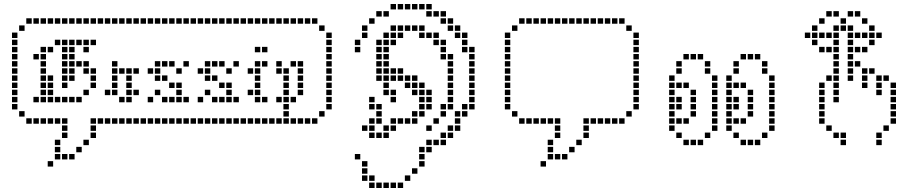

<svg xmlns="http://www.w3.org/2000/svg" viewBox="-20 -730 4576 960"><path d="M218.6 75.7V102.9H245.7V75.7ZM254.3 -31.4V-4.3H281.4V-31.4ZM254.3 4.3V31.4H281.4V4.3ZM254.3 40V67.1H281.4V40ZM290 40V67.1H317.1V40ZM325.7 40V67.1H352.9V40ZM361.4 4.3V31.4H388.6V4.3ZM397.1 -31.4V-4.3H424.3V-31.4ZM432.9 -67.1V-40H460V-67.1ZM432.9 -102.9V-75.7H460V-102.9ZM432.9 -138.6V-111.4H460V-138.6ZM290 -67.1V-40H317.1V-67.1ZM290 -102.9V-75.7H317.1V-102.9ZM290 -138.6V-111.4H317.1V-138.6ZM254.3 -138.6V-111.4H281.4V-138.6ZM218.6 -138.6V-111.4H245.7V-138.6ZM182.9 -138.6V-111.4H210V-138.6ZM147.1 -138.6V-111.4H174.3V-138.6ZM111.4 -138.6V-111.4H138.6V-138.6ZM75.7 -174.3V-147.1H102.9V-174.3ZM40 -210V-182.9H67.1V-210ZM40 -245.7V-218.6H67.1V-245.7ZM40 -281.4V-254.3H67.1V-281.4ZM40 -317.1V-290H67.1V-317.1ZM40 -388.6V-361.4H67.1V-388.6ZM40 -567.1V-540H67.1V-567.1ZM40 -352.9V-325.7H67.1V-352.9ZM75.7 -602.9V-575.7H102.9V-602.9ZM111.4 -638.6V-611.4H138.6V-638.6ZM147.1 -638.6V-611.4H174.3V-638.6ZM182.9 -638.6V-611.4H210V-638.6ZM254.3 -638.6V-611.4H281.4V-638.6ZM290 -638.6V-611.4H317.1V-638.6ZM325.7 -638.6V-611.4H352.9V-638.6ZM361.4 -638.6V-611.4H388.6V-638.6ZM397.1 -638.6V-611.4H424.3V-638.6ZM432.9 -638.6V-611.4H460V-638.6ZM218.6 -638.6V-611.4H245.7V-638.6ZM468.6 -138.6V-111.4H495.7V-138.6ZM504.3 -138.6V-111.4H531.4V-138.6ZM540 -138.6V-111.4H567.1V-138.6ZM611.4 -138.6V-111.4H638.6V-138.6ZM647.1 -138.6V-111.4H674.3V-138.6ZM682.9 -138.6V-111.4H710V-138.6ZM718.6 -138.6V-111.4H745.7V-138.6ZM1432.9 -138.6V-111.4H1460V-138.6ZM1468.6 -138.6V-111.4H1495.7V-138.6ZM575.7 -138.6V-111.4H602.9V-138.6ZM1504.3 -138.6V-111.4H1531.4V-138.6ZM1540 -138.6V-111.4H1567.1V-138.6ZM1575.7 -174.3V-147.1H1602.9V-174.3ZM1611.4 -210V-182.9H1638.6V-210ZM1611.4 -245.7V-218.6H1638.6V-245.7ZM1611.4 -317.1V-290H1638.6V-317.1ZM1611.4 -281.4V-254.3H1638.6V-281.4ZM1611.4 -352.9V-325.7H1638.6V-352.9ZM1611.4 -388.6V-361.4H1638.6V-388.6ZM1611.4 -567.1V-540H1638.6V-567.1ZM1575.7 -602.9V-575.7H1602.9V-602.9ZM1540 -638.6V-611.4H1567.1V-638.6ZM1504.3 -638.6V-611.4H1531.4V-638.6ZM1468.6 -638.6V-611.4H1495.7V-638.6ZM1432.9 -638.6V-611.4H1460V-638.6ZM1397.1 -638.6V-611.4H1424.3V-638.6ZM718.6 -638.6V-611.4H745.7V-638.6ZM682.9 -638.6V-611.4H710V-638.6ZM647.1 -638.6V-611.4H674.3V-638.6ZM611.4 -638.6V-611.4H638.6V-638.6ZM575.7 -638.6V-611.4H602.9V-638.6ZM540 -638.6V-611.4H567.1V-638.6ZM504.3 -638.6V-611.4H531.4V-638.6ZM468.6 -638.6V-611.4H495.7V-638.6ZM1611.4 -531.4V-504.3H1638.6V-531.4ZM1611.4 -495.7V-468.6H1638.6V-495.7ZM1611.4 -460V-432.9H1638.6V-460ZM1611.4 -424.3V-397.1H1638.6V-424.3ZM40 -531.4V-504.3H67.1V-531.4ZM40 -495.7V-468.6H67.1V-495.7ZM40 -460V-432.9H67.1V-460ZM40 -424.3V-397.1H67.1V-424.3ZM754.3 -638.6V-611.4H781.4V-638.6ZM790 -638.6V-611.4H817.1V-638.6ZM825.7 -638.6V-611.4H852.9V-638.6ZM861.4 -638.6V-611.4H888.6V-638.6ZM897.1 -638.6V-611.4H924.3V-638.6ZM932.9 -638.6V-611.4H960V-638.6ZM1254.3 -638.6V-611.4H1281.4V-638.6ZM1290 -638.6V-611.4H1317.1V-638.6ZM1325.7 -638.6V-611.4H1352.9V-638.6ZM1361.4 -638.6V-611.4H1388.6V-638.6ZM754.3 -138.6V-111.4H781.4V-138.6ZM790 -138.6V-111.4H817.1V-138.6ZM825.7 -138.6V-111.4H852.9V-138.6ZM932.9 -138.6V-111.4H960V-138.6ZM1254.3 -138.6V-111.4H1281.4V-138.6ZM1290 -138.6V-111.4H1317.1V-138.6ZM1325.7 -138.6V-111.4H1352.9V-138.6ZM1361.4 -138.6V-111.4H1388.6V-138.6ZM897.1 -138.6V-111.4H924.3V-138.6ZM861.4 -138.6V-111.4H888.6V-138.6ZM147.1 -245.7V-218.6H174.3V-245.7ZM182.9 -245.7V-218.6H210V-245.7ZM218.6 -245.7V-218.6H245.7V-245.7ZM254.3 -245.7V-218.6H281.4V-245.7ZM182.9 -281.4V-254.3H210V-281.4ZM182.9 -317.1V-290H210V-317.1ZM182.9 -352.9V-325.7H210V-352.9ZM182.9 -388.6V-361.4H210V-388.6ZM182.9 -424.3V-397.1H210V-424.3ZM182.9 -460V-432.9H210V-460ZM182.9 -495.7V-468.6H210V-495.7ZM147.1 -460V-432.9H174.3V-460ZM218.6 -495.7V-468.6H245.7V-495.7ZM254.3 -531.4V-504.3H281.4V-531.4ZM290 -531.4V-504.3H317.1V-531.4ZM325.7 -531.4V-504.3H352.9V-531.4ZM361.4 -531.4V-504.3H388.6V-531.4ZM397.1 -531.4V-504.3H424.3V-531.4ZM290 -495.7V-468.6H317.1V-495.7ZM325.7 -495.7V-468.6H352.9V-495.7ZM290 -460V-432.9H317.1V-460ZM290 -424.3V-397.1H317.1V-424.3ZM290 -388.6V-361.4H317.1V-388.6ZM290 -352.9V-325.7H317.1V-352.9ZM290 -317.1V-290H317.1V-317.1ZM325.7 -352.9V-325.7H352.9V-352.9ZM325.7 -388.6V-361.4H352.9V-388.6ZM325.7 -424.3V-397.1H352.9V-424.3ZM325.7 -460V-432.9H352.9V-460ZM397.1 -495.7V-468.6H424.3V-495.7ZM432.9 -531.4V-504.3H460V-531.4ZM397.1 -424.3V-397.1H424.3V-424.3ZM361.4 -424.3V-397.1H388.6V-424.3ZM397.1 -388.6V-361.4H424.3V-388.6ZM432.9 -388.6V-361.4H460V-388.6ZM432.9 -352.9V-325.7H460V-352.9ZM432.9 -317.1V-290H460V-317.1ZM397.1 -281.4V-254.3H424.3V-281.4ZM361.4 -245.7V-218.6H388.6V-245.7ZM325.7 -245.7V-218.6H352.9V-245.7ZM290 -245.7V-218.6H317.1V-245.7ZM218.6 -281.4V-254.3H245.7V-281.4ZM218.6 -317.1V-290H245.7V-317.1ZM218.6 -352.9V-325.7H245.7V-352.9ZM540 -281.4V-254.3H567.1V-281.4ZM540 -317.1V-290H567.1V-317.1ZM540 -352.9V-325.7H567.1V-352.9ZM575.7 -245.7V-218.6H602.9V-245.7ZM611.4 -245.7V-218.6H638.6V-245.7ZM611.4 -388.6V-361.4H638.6V-388.6ZM540 -388.6V-361.4H567.1V-388.6ZM611.4 -352.9V-325.7H638.6V-352.9ZM611.4 -317.1V-290H638.6V-317.1ZM611.4 -281.4V-254.3H638.6V-281.4ZM647.1 -388.6V-361.4H674.3V-388.6ZM575.7 -388.6V-361.4H602.9V-388.6ZM504.3 -281.4V-254.3H531.4V-281.4ZM540 -424.3V-397.1H567.1V-424.3ZM647.1 -281.4V-254.3H674.3V-281.4ZM861.4 -281.4V-254.3H888.6V-281.4ZM825.7 -245.7V-218.6H852.9V-245.7ZM790 -245.7V-218.6H817.1V-245.7ZM754.3 -281.4V-254.3H781.4V-281.4ZM861.4 -245.7V-218.6H888.6V-245.7ZM897.1 -245.7V-218.6H924.3V-245.7ZM754.3 -352.9V-325.7H781.4V-352.9ZM790 -424.3V-397.1H817.1V-424.3ZM825.7 -424.3V-397.1H852.9V-424.3ZM861.4 -388.6V-361.4H888.6V-388.6ZM861.4 -317.1V-290H888.6V-317.1ZM825.7 -317.1V-290H852.9V-317.1ZM897.1 -424.3V-397.1H924.3V-424.3ZM754.3 -424.3V-397.1H781.4V-424.3ZM754.3 -388.6V-361.4H781.4V-388.6ZM718.6 -245.7V-218.6H745.7V-245.7ZM718.6 -388.6V-361.4H745.7V-388.6ZM790 -352.9V-325.7H817.1V-352.9ZM1111.4 -281.4V-254.3H1138.6V-281.4ZM1075.7 -245.7V-218.6H1102.9V-245.7ZM1040 -245.7V-218.6H1067.1V-245.7ZM1004.3 -281.4V-254.3H1031.4V-281.4ZM1111.4 -245.7V-218.6H1138.6V-245.7ZM1147.1 -245.7V-218.6H1174.3V-245.7ZM1004.3 -352.9V-325.7H1031.4V-352.9ZM1040 -424.3V-397.1H1067.1V-424.3ZM1075.7 -424.3V-397.1H1102.9V-424.3ZM1111.4 -388.6V-361.4H1138.6V-388.6ZM1111.4 -317.1V-290H1138.6V-317.1ZM1075.7 -317.1V-290H1102.9V-317.1ZM1147.1 -424.3V-397.1H1174.3V-424.3ZM1004.3 -424.3V-397.1H1031.4V-424.3ZM1004.3 -388.6V-361.4H1031.4V-388.6ZM968.6 -245.7V-218.6H995.7V-245.7ZM968.6 -388.6V-361.4H995.7V-388.6ZM1040 -352.9V-325.7H1067.1V-352.9ZM1254.3 -388.6V-361.4H1281.4V-388.6ZM1254.3 -352.9V-325.7H1281.4V-352.9ZM1254.3 -317.1V-290H1281.4V-317.1ZM1254.3 -281.4V-254.3H1281.4V-281.4ZM1254.3 -245.7V-218.6H1281.4V-245.7ZM1218.6 -281.4V-254.3H1245.7V-281.4ZM1290 -245.7V-218.6H1317.1V-245.7ZM1254.3 -424.3V-397.1H1281.4V-424.3ZM1218.6 -388.6V-361.4H1245.7V-388.6ZM1254.3 -495.7V-468.6H1281.4V-495.7ZM1290 -495.7V-468.6H1317.1V-495.7ZM1290 -424.3V-397.1H1317.1V-424.3ZM1397.1 -352.9V-325.7H1424.3V-352.9ZM1397.1 -317.1V-290H1424.3V-317.1ZM1397.1 -281.4V-254.3H1424.3V-281.4ZM1397.1 -245.7V-218.6H1424.3V-245.7ZM1361.4 -245.7V-218.6H1388.6V-245.7ZM1432.9 -245.7V-218.6H1460V-245.7ZM1397.1 -210V-182.9H1424.3V-210ZM1397.1 -174.3V-147.1H1424.3V-174.3ZM1397.1 -388.6V-361.4H1424.3V-388.6ZM1361.4 -424.3V-397.1H1388.6V-424.3ZM1361.4 -388.6V-361.4H1388.6V-388.6ZM1432.9 -424.3V-397.1H1460V-424.3ZM1468.6 -424.3V-397.1H1495.7V-424.3ZM1468.6 -388.6V-361.4H1495.7V-388.6ZM1468.6 -352.9V-325.7H1495.7V-352.9ZM1468.6 -317.1V-290H1495.7V-317.1ZM1468.6 -281.4V-254.3H1495.7V-281.4ZM1218.6 -138.6V-111.4H1245.7V-138.6ZM1182.9 -138.6V-111.4H1210V-138.6ZM1147.1 -138.6V-111.4H1174.3V-138.6ZM1111.4 -138.6V-111.4H1138.6V-138.6ZM1075.7 -138.6V-111.4H1102.9V-138.6ZM1040 -138.6V-111.4H1067.1V-138.6ZM1004.3 -138.6V-111.4H1031.4V-138.6ZM968.6 -138.6V-111.4H995.7V-138.6ZM968.6 -638.6V-611.4H995.7V-638.6ZM1004.3 -638.6V-611.4H1031.4V-638.6ZM1040 -638.6V-611.4H1067.1V-638.6ZM1111.4 -638.6V-611.4H1138.6V-638.6ZM1147.1 -638.6V-611.4H1174.3V-638.6ZM1182.9 -638.6V-611.4H1210V-638.6ZM1218.6 -638.6V-611.4H1245.7V-638.6ZM1075.7 -638.6V-611.4H1102.9V-638.6ZM1397.1 -138.6V-111.4H1424.3V-138.6Z M1754.3 40V67.1H1781.4V40ZM1790 75.7V102.9H1817.1V75.7ZM1790 111.4V138.6H1817.1V111.4ZM1790 147.1V174.3H1817.1V147.1ZM1825.7 147.1V174.3H1852.9V147.1ZM1825.7 182.9V210H1852.9V182.9ZM1897.1 182.9V210H1924.3V182.9ZM1932.9 182.9V210H1960V182.9ZM1968.6 182.9V210H1995.7V182.9ZM1861.4 182.9V210H1888.6V182.9ZM2004.3 147.1V174.3H2031.4V147.1ZM2040 111.4V138.6H2067.1V111.4ZM2075.7 75.7V102.9H2102.9V75.7ZM2075.7 40V67.1H2102.9V40ZM2075.7 4.3V31.4H2102.9V4.3ZM2111.4 4.3V31.4H2138.6V4.3ZM2111.4 -31.4V-4.3H2138.6V-31.4ZM2147.1 -31.4V-4.3H2174.3V-31.4ZM2182.9 -31.4V-4.3H2210V-31.4ZM2182.9 -67.1V-40H2210V-67.1ZM2218.6 -67.1V-40H2245.7V-67.1ZM2218.6 -102.9V-75.7H2245.7V-102.9ZM2254.3 -102.9V-75.7H2281.4V-102.9ZM2254.3 -138.6V-111.4H2281.4V-138.6ZM2254.3 -174.3V-147.1H2281.4V-174.3ZM2290 -174.3V-147.1H2317.1V-174.3ZM2290 -210V-182.9H2317.1V-210ZM2325.7 -210V-182.9H2352.9V-210ZM2325.7 -245.7V-218.6H2352.9V-245.7ZM2325.7 -281.4V-254.3H2352.9V-281.4ZM2325.7 -317.1V-290H2352.9V-317.1ZM2325.7 -352.9V-325.7H2352.9V-352.9ZM2325.7 -388.6V-361.4H2352.9V-388.6ZM2325.7 -424.3V-397.1H2352.9V-424.3ZM2325.7 -460V-432.9H2352.9V-460ZM2325.7 -495.7V-468.6H2352.9V-495.7ZM2290 -495.7V-468.6H2317.1V-495.7ZM2290 -531.4V-504.3H2317.1V-531.4ZM2290 -567.1V-540H2317.1V-567.1ZM2254.3 -567.1V-540H2281.4V-567.1ZM2254.3 -602.9V-575.7H2281.4V-602.9ZM2218.6 -602.9V-575.7H2245.7V-602.9ZM2218.6 -638.6V-611.4H2245.7V-638.6ZM2182.9 -638.6V-611.4H2210V-638.6ZM2182.9 -674.3V-647.1H2210V-674.3ZM2147.1 -674.3V-647.1H2174.3V-674.3ZM2111.4 -674.3V-647.1H2138.6V-674.3ZM2111.4 -710V-682.9H2138.6V-710ZM2075.7 -710V-682.9H2102.9V-710ZM2040 -710V-682.9H2067.1V-710ZM2004.3 -710V-682.9H2031.4V-710ZM1968.6 -710V-682.9H1995.7V-710ZM1932.9 -710V-682.9H1960V-710ZM1897.1 -674.3V-647.1H1924.3V-674.3ZM1861.4 -674.3V-647.1H1888.6V-674.3ZM1825.7 -638.6V-611.4H1852.9V-638.6ZM1790 -602.9V-575.7H1817.1V-602.9ZM1790 -567.1V-540H1817.1V-567.1ZM1754.3 -531.4V-504.3H1781.4V-531.4ZM1754.3 -495.7V-468.6H1781.4V-495.7ZM1825.7 -245.7V-218.6H1852.9V-245.7ZM1825.7 -210V-182.9H1852.9V-210ZM1861.4 -210V-182.9H1888.6V-210ZM1861.4 -174.3V-147.1H1888.6V-174.3ZM1861.4 -138.6V-111.4H1888.6V-138.6ZM1825.7 -138.6V-111.4H1852.9V-138.6ZM1825.7 -102.9V-75.7H1852.9V-102.9ZM1790 -102.9V-75.7H1817.1V-102.9ZM1825.7 -67.1V-40H1852.9V-67.1ZM1861.4 -67.1V-40H1888.6V-67.1ZM1897.1 -67.1V-40H1924.3V-67.1ZM1897.1 -102.9V-75.7H1924.3V-102.9ZM1932.9 -102.9V-75.7H1960V-102.9ZM1932.9 -138.6V-111.4H1960V-138.6ZM1968.6 -138.6V-111.4H1995.7V-138.6ZM2004.3 -138.6V-111.4H2031.4V-138.6ZM2040 -138.6V-111.4H2067.1V-138.6ZM2040 -174.3V-147.1H2067.1V-174.3ZM2075.7 -174.3V-147.1H2102.9V-174.3ZM2075.7 -210V-182.9H2102.9V-210ZM2111.4 -210V-182.9H2138.6V-210ZM2111.4 -245.7V-218.6H2138.6V-245.7ZM2111.4 -281.4V-254.3H2138.6V-281.4ZM2075.7 -245.7V-218.6H2102.9V-245.7ZM2075.7 -281.4V-254.3H2102.9V-281.4ZM2075.7 -317.1V-290H2102.9V-317.1ZM2040 -352.9V-325.7H2067.1V-352.9ZM2040 -317.1V-290H2067.1V-317.1ZM2040 -281.4V-254.3H2067.1V-281.4ZM2004.3 -317.1V-290H2031.4V-317.1ZM2004.3 -352.9V-325.7H2031.4V-352.9ZM1968.6 -352.9V-325.7H1995.7V-352.9ZM1968.6 -388.6V-361.4H1995.7V-388.6ZM1932.9 -352.9V-325.7H1960V-352.9ZM1932.9 -388.6V-361.4H1960V-388.6ZM1897.1 -388.6V-361.4H1924.3V-388.6ZM1897.1 -352.9V-325.7H1924.3V-352.9ZM1897.1 -317.1V-290H1924.3V-317.1ZM1897.1 -281.4V-254.3H1924.3V-281.4ZM1932.9 -281.4V-254.3H1960V-281.4ZM1932.9 -245.7V-218.6H1960V-245.7ZM1861.4 -352.9V-325.7H1888.6V-352.9ZM1861.4 -388.6V-361.4H1888.6V-388.6ZM1861.4 -424.3V-397.1H1888.6V-424.3ZM1861.4 -460V-432.9H1888.6V-460ZM1861.4 -495.7V-468.6H1888.6V-495.7ZM1861.4 -531.4V-504.3H1888.6V-531.4ZM1897.1 -531.4V-504.3H1924.3V-531.4ZM1932.9 -531.4V-504.3H1960V-531.4ZM1897.1 -495.7V-468.6H1924.3V-495.7ZM1897.1 -460V-432.9H1924.3V-460ZM1897.1 -424.3V-397.1H1924.3V-424.3ZM1897.1 -567.1V-540H1924.3V-567.1ZM1932.9 -567.1V-540H1960V-567.1ZM1968.6 -567.1V-540H1995.7V-567.1ZM1932.9 -602.9V-575.7H1960V-602.9ZM1968.6 -602.9V-575.7H1995.7V-602.9ZM2004.3 -602.9V-575.7H2031.4V-602.9ZM2040 -602.9V-575.7H2067.1V-602.9ZM2075.7 -602.9V-575.7H2102.9V-602.9ZM2075.7 -567.1V-540H2102.9V-567.1ZM2111.4 -567.1V-540H2138.6V-567.1ZM2147.1 -567.1V-540H2174.3V-567.1ZM2147.1 -531.4V-504.3H2174.3V-531.4ZM2182.9 -531.4V-504.3H2210V-531.4ZM2182.9 -495.7V-468.6H2210V-495.7ZM2182.9 -460V-432.9H2210V-460ZM2218.6 -460V-432.9H2245.7V-460ZM2218.6 -424.3V-397.1H2245.7V-424.3ZM2218.6 -388.6V-361.4H2245.7V-388.6ZM2218.6 -352.9V-325.7H2245.7V-352.9ZM2218.6 -317.1V-290H2245.7V-317.1ZM2218.6 -281.4V-254.3H2245.7V-281.4ZM2218.6 -245.7V-218.6H2245.7V-245.7ZM2218.6 -210V-182.9H2245.7V-210ZM2182.9 -174.3V-147.1H2210V-174.3ZM2182.9 -210V-182.9H2210V-210ZM2147.1 -138.6V-111.4H2174.3V-138.6ZM2111.4 -102.9V-75.7H2138.6V-102.9Z M2682.9 75.7V102.9H2710V75.7ZM2718.6 -31.4V-4.3H2745.7V-31.4ZM2718.6 4.3V31.4H2745.7V4.3ZM2718.6 40V67.1H2745.7V40ZM2754.3 40V67.1H2781.4V40ZM2790 40V67.1H2817.1V40ZM2825.7 4.3V31.4H2852.9V4.3ZM2861.4 -31.4V-4.3H2888.6V-31.4ZM2897.1 -67.1V-40H2924.3V-67.1ZM2897.1 -102.9V-75.7H2924.3V-102.9ZM2897.1 -138.6V-111.4H2924.3V-138.6ZM2754.3 -67.1V-40H2781.4V-67.1ZM2754.3 -102.9V-75.7H2781.4V-102.9ZM2754.3 -138.6V-111.4H2781.4V-138.6ZM2718.6 -138.6V-111.4H2745.7V-138.6ZM2682.9 -138.6V-111.4H2710V-138.6ZM2647.1 -138.6V-111.4H2674.3V-138.6ZM2611.4 -138.6V-111.4H2638.6V-138.6ZM2575.7 -138.6V-111.4H2602.9V-138.6ZM2540 -174.3V-147.1H2567.1V-174.3ZM2504.3 -210V-182.9H2531.4V-210ZM2504.3 -245.7V-218.6H2531.4V-245.7ZM2504.3 -281.4V-254.3H2531.4V-281.4ZM2504.3 -317.1V-290H2531.4V-317.1ZM2504.3 -388.6V-361.4H2531.4V-388.6ZM2504.3 -567.1V-540H2531.4V-567.1ZM2504.3 -352.9V-325.7H2531.4V-352.9ZM2540 -602.9V-575.7H2567.1V-602.9ZM2575.7 -638.6V-611.4H2602.9V-638.6ZM2611.4 -638.6V-611.4H2638.6V-638.6ZM2647.1 -638.6V-611.4H2674.3V-638.6ZM2718.6 -638.6V-611.4H2745.7V-638.6ZM2754.3 -638.6V-611.4H2781.4V-638.6ZM2790 -638.6V-611.4H2817.1V-638.6ZM2825.7 -638.6V-611.4H2852.9V-638.6ZM2861.4 -638.6V-611.4H2888.6V-638.6ZM2897.1 -638.6V-611.4H2924.3V-638.6ZM2682.9 -638.6V-611.4H2710V-638.6ZM2932.9 -138.6V-111.4H2960V-138.6ZM2968.6 -138.6V-111.4H2995.7V-138.6ZM3004.3 -138.6V-111.4H3031.4V-138.6ZM3075.7 -138.6V-111.4H3102.9V-138.6ZM3040 -138.6V-111.4H3067.1V-138.6ZM3111.4 -174.3V-147.1H3138.6V-174.3ZM3147.1 -210V-182.9H3174.3V-210ZM3147.1 -245.7V-218.6H3174.3V-245.7ZM3147.1 -317.1V-290H3174.3V-317.1ZM3147.1 -281.4V-254.3H3174.3V-281.4ZM3147.1 -352.9V-325.7H3174.3V-352.9ZM3147.1 -388.6V-361.4H3174.3V-388.6ZM3147.1 -567.1V-540H3174.3V-567.1ZM3111.4 -602.9V-575.7H3138.6V-602.9ZM3075.7 -638.6V-611.4H3102.9V-638.6ZM3040 -638.6V-611.4H3067.1V-638.6ZM3004.3 -638.6V-611.4H3031.4V-638.6ZM2968.6 -638.6V-611.4H2995.7V-638.6ZM2932.9 -638.6V-611.4H2960V-638.6ZM3147.1 -531.4V-504.3H3174.3V-531.4ZM3147.1 -495.7V-468.6H3174.3V-495.7ZM3147.1 -460V-432.9H3174.3V-460ZM3147.1 -424.3V-397.1H3174.3V-424.3ZM2504.3 -531.4V-504.3H2531.4V-531.4ZM2504.3 -495.7V-468.6H2531.4V-495.7ZM2504.3 -460V-432.9H2531.4V-460ZM2504.3 -424.3V-397.1H2531.4V-424.3Z M3432.9 -31.4V-4.3H3460V-31.4ZM3468.6 -31.4V-4.3H3495.7V-31.4ZM3325.7 -138.6V-111.4H3352.9V-138.6ZM3325.7 -174.3V-147.1H3352.9V-174.3ZM3325.7 -210V-182.9H3352.9V-210ZM3325.7 -245.7V-218.6H3352.9V-245.7ZM3325.7 -281.4V-254.3H3352.9V-281.4ZM3325.7 -317.1V-290H3352.9V-317.1ZM3397.1 -31.4V-4.3H3424.3V-31.4ZM3361.4 -67.1V-40H3388.6V-67.1ZM3325.7 -102.9V-75.7H3352.9V-102.9ZM3504.3 -67.1V-40H3531.4V-67.1ZM3540 -102.9V-75.7H3567.1V-102.9ZM3325.7 -352.9V-325.7H3352.9V-352.9ZM3361.4 -388.6V-361.4H3388.6V-388.6ZM3361.4 -424.3V-397.1H3388.6V-424.3ZM3397.1 -460V-432.9H3424.3V-460ZM3432.9 -460V-432.9H3460V-460ZM3468.6 -460V-432.9H3495.7V-460ZM3504.3 -424.3V-397.1H3531.4V-424.3ZM3361.4 -317.1V-290H3388.6V-317.1ZM3397.1 -317.1V-290H3424.3V-317.1ZM3432.9 -281.4V-254.3H3460V-281.4ZM3432.9 -174.3V-147.1H3460V-174.3ZM3397.1 -138.6V-111.4H3424.3V-138.6ZM3361.4 -138.6V-111.4H3388.6V-138.6ZM3361.4 -245.7V-218.6H3388.6V-245.7ZM3361.4 -210V-182.9H3388.6V-210ZM3718.6 -31.4V-4.3H3745.7V-31.4ZM3754.3 -31.4V-4.3H3781.4V-31.4ZM3611.4 -138.6V-111.4H3638.6V-138.6ZM3611.4 -174.3V-147.1H3638.6V-174.3ZM3611.4 -210V-182.9H3638.6V-210ZM3611.4 -245.7V-218.6H3638.6V-245.7ZM3611.4 -281.4V-254.3H3638.6V-281.4ZM3611.4 -317.1V-290H3638.6V-317.1ZM3682.9 -31.4V-4.3H3710V-31.4ZM3647.1 -67.1V-40H3674.3V-67.1ZM3611.4 -102.9V-75.7H3638.6V-102.9ZM3790 -67.1V-40H3817.1V-67.1ZM3611.4 -352.9V-325.7H3638.6V-352.9ZM3647.1 -388.6V-361.4H3674.3V-388.6ZM3647.1 -424.3V-397.1H3674.3V-424.3ZM3682.9 -460V-432.9H3710V-460ZM3718.6 -460V-432.9H3745.7V-460ZM3754.3 -460V-432.9H3781.4V-460ZM3790 -424.3V-397.1H3817.1V-424.3ZM3647.1 -317.1V-290H3674.3V-317.1ZM3682.9 -317.1V-290H3710V-317.1ZM3718.6 -281.4V-254.3H3745.7V-281.4ZM3718.6 -174.3V-147.1H3745.7V-174.3ZM3682.9 -138.6V-111.4H3710V-138.6ZM3647.1 -138.6V-111.4H3674.3V-138.6ZM3647.1 -245.7V-218.6H3674.3V-245.7ZM3647.1 -210V-182.9H3674.3V-210ZM3432.9 -245.7V-218.6H3460V-245.7ZM3432.9 -210V-182.9H3460V-210ZM3718.6 -245.7V-218.6H3745.7V-245.7ZM3718.6 -210V-182.9H3745.7V-210ZM3504.3 -388.6V-361.4H3531.4V-388.6ZM3540 -352.9V-325.7H3567.1V-352.9ZM3540 -317.1V-290H3567.1V-317.1ZM3540 -281.4V-254.3H3567.1V-281.4ZM3540 -245.7V-218.6H3567.1V-245.7ZM3540 -210V-182.9H3567.1V-210ZM3540 -174.3V-147.1H3567.1V-174.3ZM3540 -138.6V-111.4H3567.1V-138.6ZM3790 -388.6V-361.4H3817.1V-388.6ZM3825.7 -352.9V-325.7H3852.9V-352.9ZM3825.7 -317.1V-290H3852.9V-317.1ZM3825.7 -281.4V-254.3H3852.9V-281.4ZM3825.7 -210V-182.9H3852.9V-210ZM3825.7 -174.3V-147.1H3852.9V-174.3ZM3825.7 -138.6V-111.4H3852.9V-138.6ZM3825.7 -245.7V-218.6H3852.9V-245.7ZM3825.7 -102.9V-75.7H3852.9V-102.9Z M4111.4 -102.9V-75.7H4138.6V-102.9ZM4075.7 -138.6V-111.4H4102.9V-138.6ZM4075.7 -174.3V-147.1H4102.9V-174.3ZM4075.7 -281.4V-254.3H4102.9V-281.4ZM4075.7 -317.1V-290H4102.9V-317.1ZM4111.4 -352.9V-325.7H4138.6V-352.9ZM4397.1 -102.9V-75.7H4424.3V-102.9ZM4432.9 -138.6V-111.4H4460V-138.6ZM4432.9 -174.3V-147.1H4460V-174.3ZM4432.9 -210V-182.9H4460V-210ZM4432.9 -245.7V-218.6H4460V-245.7ZM4432.9 -281.4V-254.3H4460V-281.4ZM4432.9 -317.1V-290H4460V-317.1ZM4397.1 -352.9V-325.7H4424.3V-352.9ZM4361.4 -352.9V-325.7H4388.6V-352.9ZM4361.4 -317.1V-290H4388.6V-317.1ZM4361.4 -281.4V-254.3H4388.6V-281.4ZM4325.7 -388.6V-361.4H4352.9V-388.6ZM4290 -388.6V-361.4H4317.1V-388.6ZM4290 -352.9V-325.7H4317.1V-352.9ZM4290 -317.1V-290H4317.1V-317.1ZM4254.3 -424.3V-397.1H4281.4V-424.3ZM4218.6 -424.3V-397.1H4245.7V-424.3ZM4218.6 -388.6V-361.4H4245.7V-388.6ZM4218.6 -352.9V-325.7H4245.7V-352.9ZM4218.6 -495.7V-468.6H4245.7V-495.7ZM4147.1 -495.7V-468.6H4174.3V-495.7ZM4147.1 -424.3V-397.1H4174.3V-424.3ZM4147.1 -388.6V-361.4H4174.3V-388.6ZM4147.1 -352.9V-325.7H4174.3V-352.9ZM4147.1 -317.1V-290H4174.3V-317.1ZM4147.1 -281.4V-254.3H4174.3V-281.4ZM4147.1 -245.7V-218.6H4174.3V-245.7ZM4075.7 -245.7V-218.6H4102.9V-245.7ZM4075.7 -210V-182.9H4102.9V-210ZM4182.9 -67.1V-40H4210V-67.1ZM4147.1 -67.1V-40H4174.3V-67.1ZM4182.9 -31.4V-4.3H4210V-31.4ZM4361.4 -67.1V-40H4388.6V-67.1ZM4361.4 -31.4V-4.3H4388.6V-31.4ZM4147.1 -531.4V-504.3H4174.3V-531.4ZM4218.6 -531.4V-504.3H4245.7V-531.4ZM4111.4 -495.7V-468.6H4138.6V-495.7ZM4075.7 -495.7V-468.6H4102.9V-495.7ZM4040 -531.4V-504.3H4067.1V-531.4ZM4004.3 -567.1V-540H4031.4V-567.1ZM4040 -602.9V-575.7H4067.1V-602.9ZM4075.7 -638.6V-611.4H4102.9V-638.6ZM4111.4 -674.3V-647.1H4138.6V-674.3ZM4147.1 -674.3V-647.1H4174.3V-674.3ZM4040 -567.1V-540H4067.1V-567.1ZM4075.7 -567.1V-540H4102.9V-567.1ZM4111.4 -567.1V-540H4138.6V-567.1ZM4218.6 -674.3V-647.1H4245.7V-674.3ZM4254.3 -674.3V-647.1H4281.4V-674.3ZM4290 -638.6V-611.4H4317.1V-638.6ZM4254.3 -495.7V-468.6H4281.4V-495.7ZM4290 -495.7V-468.6H4317.1V-495.7ZM4147.1 -460V-432.9H4174.3V-460ZM4147.1 -567.1V-540H4174.3V-567.1ZM4218.6 -567.1V-540H4245.7V-567.1ZM4254.3 -567.1V-540H4281.4V-567.1ZM4290 -567.1V-540H4317.1V-567.1ZM4325.7 -567.1V-540H4352.9V-567.1ZM4361.4 -567.1V-540H4388.6V-567.1ZM4325.7 -602.9V-575.7H4352.9V-602.9ZM4325.7 -531.4V-504.3H4352.9V-531.4ZM4218.6 -460V-432.9H4245.7V-460ZM4147.1 -602.9V-575.7H4174.3V-602.9ZM4182.9 -602.9V-575.7H4210V-602.9ZM4218.6 -602.9V-575.7H4245.7V-602.9ZM4182.9 -638.6V-611.4H4210V-638.6Z"/></svg>

Font: Gossip Icons Med Square
Style: Regular
Weight: 400
Designer: Deborah Khodanovich
Version: Version 1.001;Glyphs 3.3.1 (3343)